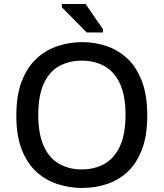

<svg xmlns="http://www.w3.org/2000/svg" viewBox="-20 -921 813 953"><path d="M388 12Q327 12 268 -6.5Q209 -25 162.5 -66.5Q116 -108 88.5 -177Q61 -246 61 -347Q61 -449 88.5 -519Q116 -589 162.5 -631.5Q209 -674 268 -693Q327 -712 388 -712Q449 -712 507 -693Q565 -674 611 -631.5Q657 -589 684 -519Q711 -449 711 -347Q711 -247 684 -177.5Q657 -108 611.5 -66.5Q566 -25 508 -6.5Q450 12 388 12ZM386 -80Q449 -80 498 -107.5Q547 -135 575 -194.5Q603 -254 603 -351Q603 -447 575 -506.5Q547 -566 498 -593Q449 -620 386 -620Q323 -620 274 -593Q225 -566 197.5 -506.5Q170 -447 170 -351Q170 -255 197.5 -195Q225 -135 274 -107.5Q323 -80 386 -80ZM491 -760H410L287 -885V-901H405L491 -776Z"/></svg>

Font: AR One Sans Medium
Style: Regular
Weight: 500
Designer: Niteesh Yadav
Foundry: Niteesh Yadav
Version: Version 1.001;gftools[0.9.33]